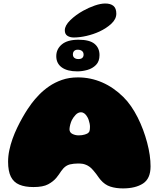

<svg xmlns="http://www.w3.org/2000/svg" viewBox="-20 -1028 882 1068"><path d="M664 20Q624.5 20 593.8 10Q563 0 539.5 -27.5Q534.5 -33.5 531 -38.2Q527.5 -43 524 -48Q520.5 -53 515 -60.5Q509.5 -68 500 -79Q488.5 -93 476.8 -101.2Q465 -109.5 452.5 -113.5Q447.5 -115.5 441.5 -116.5Q435.5 -117.5 428.5 -118Q421.5 -118.5 414 -118.5Q402.5 -118.5 390.5 -117.2Q378.5 -116 368.5 -113.5Q357.5 -110.5 348.8 -105Q340 -99.5 333 -92Q326 -84.5 320 -75.8Q314 -67 307.8 -57.8Q301.5 -48.5 293.5 -39Q276.5 -18.5 248 -3Q219.5 12.5 166 12.5Q119 12.5 87.5 -0.8Q56 -14 40.5 -45Q25 -76 25 -128.5Q25 -160 31.8 -192.2Q38.5 -224.5 50 -256.5Q61.5 -288.5 75.8 -318Q90 -347.5 104.8 -373.5Q119.5 -399.5 133 -420Q146.5 -440.5 156.5 -453.5Q173 -475.5 197 -500.5Q221 -525.5 252.8 -547.5Q284.5 -569.5 324.5 -583.5Q364.5 -597.5 413.5 -597.5Q483.5 -597.5 547.8 -569.8Q612 -542 666 -488.5Q689 -466 709 -437Q729 -408 745.8 -374.8Q762.5 -341.5 775.8 -306Q789 -270.5 798.5 -234.8Q808 -199 812.8 -165.5Q817.5 -132 817.5 -102.5Q817.5 -34.5 775.5 -7.2Q733.5 20 664 20ZM465.5 -285Q475 -290.5 477.8 -298.8Q480.5 -307 480.5 -322.5Q480.5 -331 478.5 -341.2Q476.5 -351.5 473 -361.5Q469.5 -371.5 465 -378.5Q458.5 -390 449.5 -396.8Q440.5 -403.5 431 -403.5Q414 -403.5 400.5 -389Q387 -374.5 379.5 -359.5Q377.5 -355 375 -348.8Q372.5 -342.5 370.8 -335.5Q369 -328.5 367.8 -321.8Q366.5 -315 366.5 -309.5Q366.5 -291 382.8 -283Q399 -275 417.5 -275Q427 -275 435.8 -276.2Q444.5 -277.5 452.2 -279.8Q460 -282 465.5 -285ZM410 -631Q354 -631 323.5 -653.2Q293 -675.5 293 -715.5Q293 -755 324 -781Q355 -807 417 -807Q478 -807 505.8 -784.2Q533.5 -761.5 533.5 -721.5Q533.5 -686.5 514 -666.8Q494.5 -647 466 -639Q437.5 -631 410 -631ZM415.5 -699.5Q431 -699.5 438 -706.2Q445 -713 445 -724Q445 -737.5 436 -744.5Q427 -751.5 412 -751.5Q400 -751.5 392.8 -744.8Q385.5 -738 385.5 -725Q385.5 -712.5 394 -706Q402.5 -699.5 415.5 -699.5ZM390.5 -819.5Q369.5 -819.5 355 -828.8Q340.5 -838 340.5 -859.5Q340.5 -886 371 -915.8Q401.5 -945.5 443 -968.5Q474.5 -986 507.2 -997.2Q540 -1008.5 565.5 -1008.5Q595 -1008.5 611 -995.2Q627 -982 627 -952Q627 -922 599.8 -896.5Q572.5 -871 533 -852.5Q499 -837 461 -828.2Q423 -819.5 390.5 -819.5Z"/></svg>

Font: Gluten Black
Style: Regular
Weight: 900
Designer: Tyler Finck
Foundry: Etcetera Type Company
Version: Version 1.300